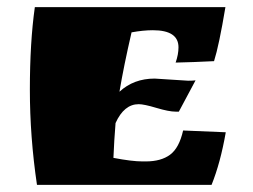

<svg xmlns="http://www.w3.org/2000/svg" viewBox="-20 -520 711 540"><path d="M415 -299 509 -293Q523 -293 530 -294L483 -206H474Q455 -206 420 -216.5Q385 -227 370 -227Q329 -227 305 -174Q301 -125 299 -76Q351 -66 381 -66H390Q433 -66 458.5 -85Q484 -104 495 -153L615 -148Q600 -62 575 0H84Q64 -135 64 -268Q64 -401 78 -500H614Q596 -392 582 -348Q523 -345 474 -344Q482 -367 482 -387Q482 -435 410 -435Q383 -435 350 -429Q328 -334 316 -262Q356 -299 415 -299Z"/></svg>

Font: Ruslan Display
Style: Regular
Weight: 400
Version: Version 1.001